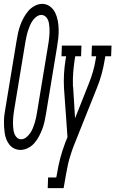

<svg xmlns="http://www.w3.org/2000/svg" viewBox="-38 -765 595 990"><path d="M67 8Q51 8 36 1Q21 -6 11 -18.5Q1 -31 -5 -46Q-11 -61 -13.5 -77.5Q-16 -94 -17 -110.5Q-18 -127 -17.5 -144Q-17 -161 -14.5 -178.5Q-12 -196 -9 -213L48 -558Q51 -577 55.5 -597Q60 -617 67 -636Q74 -655 84 -673.5Q94 -692 107.5 -708Q121 -724 140.5 -734.5Q160 -745 179 -745Q202 -745 219.5 -732Q237 -719 246.5 -699.5Q256 -680 260 -658Q264 -636 264.5 -613.5Q265 -591 262.5 -568Q260 -545 256 -522L199 -177Q196 -158 191.5 -138Q187 -118 180 -99.5Q173 -81 163 -62Q153 -43 139 -27Q125 -11 106 -1.5Q87 8 67 8ZM71 -47Q85 -47 97 -56.5Q109 -66 117.5 -78.5Q126 -91 131.5 -104.5Q137 -118 141 -131.5Q145 -145 148 -158.5Q151 -172 153 -186L210 -531Q212 -543 213.5 -554Q215 -565 216 -576.5Q217 -588 217.5 -599.5Q218 -611 217 -622Q216 -633 214.5 -644Q213 -655 208 -665Q203 -675 194.5 -681.5Q186 -688 174 -688Q164 -688 154.5 -682Q145 -676 137.5 -667.5Q130 -659 124.5 -649.5Q119 -640 115 -630Q111 -620 107.5 -610Q104 -600 101.5 -590Q99 -580 97 -569.5Q95 -559 93 -549L36 -204Q34 -192 32.5 -181Q31 -170 30 -158.5Q29 -147 29 -135.5Q29 -124 29.5 -113Q30 -102 32 -91Q34 -80 38.5 -70.5Q43 -61 51 -54Q59 -47 71 -47ZM208 205 210 150H252L256 131Q262 91 272.5 51.5Q283 12 298 -28Q299 -31 300 -33.5Q301 -36 302 -38L310 -58L292 -310Q290 -346 292 -383Q294 -420 300 -457L303 -475H279L281 -530H382L380 -475H350L347 -457Q342 -424 339.5 -391.5Q337 -359 338 -327V-326Q338 -324 338 -322Q338 -320 339 -318L349 -155L420 -334Q432 -364 441 -394.5Q450 -425 455 -457L458 -475H434L436 -530H537L535 -475H505L502 -457Q496 -420 486 -383Q476 -346 461 -310L343 -15Q338 -3 334 9.5Q330 22 326 34Q318 58 312.5 82.5Q307 107 303 131L290 205Z"/></svg>

Font: Iosevka Curly Slab LtObl
Style: Regular
Weight: 300
Italic angle: -9°
Monospace: yes
Designer: Belleve Invis
Foundry: Belleve Invis
Version: Version 11.0.0; ttfautohint (v1.8.3)